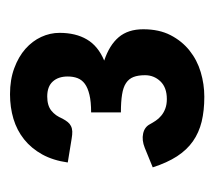

<svg xmlns="http://www.w3.org/2000/svg" viewBox="-42 -822 418 374"><g transform="rotate(-90 167.0 -635.0)"><path d="M28 -446ZM170.5 -824.5Q199 -824.5 221.2 -816.2Q243.5 -808 258.8 -794.5Q274 -781 282 -763.8Q290 -746.5 290 -728Q290 -696.5 277.2 -674.8Q264.5 -653 236 -641Q266 -631 281.5 -612.8Q297 -594.5 297 -565Q297 -534 285.5 -511.8Q274 -489.5 255.5 -474.8Q237 -460 213.5 -453Q190 -446 165.5 -446Q138.5 -446 117 -451.2Q95.5 -456.5 78.8 -468.2Q62 -480 49.5 -499.2Q37 -518.5 28 -546.5L66 -562Q81 -568 93.8 -565.2Q106.5 -562.5 112 -552Q115 -546.5 119 -540.5Q123 -534.5 128.8 -529.8Q134.5 -525 142.5 -522Q150.5 -519 161 -519Q183.5 -519 195.5 -531.5Q207.5 -544 207.5 -561.5Q207.5 -575 204 -584Q200.5 -593 192.2 -598.5Q184 -604 170 -606.2Q156 -608.5 135 -608.5V-666.5Q156 -666.5 169.5 -669.8Q183 -673 190.8 -678.8Q198.5 -684.5 201.8 -693Q205 -701.5 205 -712Q205 -730.5 195.2 -741.2Q185.5 -752 166 -752Q148.5 -752 138.5 -744Q128.5 -736 123 -722.5Q119.5 -716 116.2 -712Q113 -708 108.5 -705.8Q104 -703.5 98 -703.2Q92 -703 83.5 -704.5L37.5 -712Q41.5 -740.5 53.2 -761.8Q65 -783 82.5 -797Q100 -811 122.5 -817.8Q145 -824.5 170.5 -824.5Z"/></g></svg>

Font: Lato
Style: Bold
Weight: 700
Designer: Lukasz Dziedzic
Foundry: tyPoland Lukasz Dziedzic
Version: Version 2.007; 2014-02-27